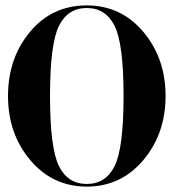

<svg xmlns="http://www.w3.org/2000/svg" viewBox="-20 -689 655 714"><path d="M302.7 -668.9Q429.7 -668.9 512.7 -570.8Q595.7 -472.7 595.7 -332Q595.7 -191.4 512.7 -93.3Q429.7 4.9 302.7 4.9Q175.8 4.9 92.8 -93.3Q9.8 -191.4 9.8 -332Q9.8 -472.7 91.8 -570.8Q173.8 -668.9 302.7 -668.9ZM199.2 -592.8Q166 -525.4 166 -332Q166 -138.7 199.2 -71.3Q232.4 -4.9 302.7 -4.9Q373 -4.9 406.2 -71.3Q439.5 -138.7 439.5 -332Q439.5 -525.4 406.2 -592.8Q373 -659.2 302.7 -659.2Q232.4 -659.2 199.2 -592.8Z"/></svg>

Font: spinweradC
Style: Bold
Weight: 700
Width: 7
Version: Version 0.3